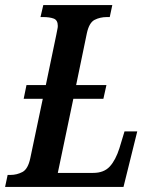

<svg xmlns="http://www.w3.org/2000/svg" viewBox="-38 -734 581 754"><path d="M-18 0 -8 -47H3Q28 -47 50 -58.5Q72 -70 81 -113L130 -346H55L66 -400H142L183 -597Q185 -609 187 -617.5Q189 -626 189 -632Q189 -655 173 -661Q157 -667 132 -667H121L132 -714H403L393 -667H382Q355 -667 333.5 -656Q312 -645 303 -603L261 -400H380L368 -346H250L189 -55H328Q370 -55 393 -80Q416 -105 431 -152L451 -218H501L447 0Z"/></svg>

Font: Noto Serif ExtraCondensed SemiBold
Style: Italic
Weight: 600
Width: 2
Italic angle: -12°
Designer: Monotype Design Team
Foundry: Monotype Imaging Inc.
Version: Version 2.013